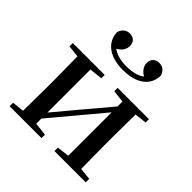

<svg xmlns="http://www.w3.org/2000/svg" viewBox="-208 -969 1132 1132"><g transform="rotate(45 358.0 -402.5)"><path d="M361 -623C480 -623 542 -679 543 -758C534 -789 513 -805 484 -805C453 -805 431 -785 431 -753C431 -724 449 -700 477 -684C447 -662 409 -653 361 -653C314 -653 276 -662 245 -684C274 -700 291 -724 291 -753C291 -785 270 -805 239 -805C210 -805 190 -789 179 -758C181 -680 243 -623 361 -623ZM414 -499 491 -490V-449L341 -271L224 -131V-490L306 -499V-527H40V-499L115 -491C116 -435 117 -351 117 -296V-232C117 -177 116 -93 115 -37L40 -29V0H306V-29L224 -38V-81L369 -254L491 -400V-38L414 -29V0H675V-29L600 -37L598 -232V-296L600 -491L675 -499V-527H414Z"/></g></svg>

Font: Noto Serif CJK HK SemiBold
Style: Regular
Weight: 600
Designer: Ryoko NISHIZUKA 西塚涼子 (kana & ideographs); Frank Grießhammer (Latin, Greek & Cyrillic); Wenlong ZHANG 张文龙 (bopomofo); San
Foundry: Adobe
Version: Version 2.001;hotconv 1.1.0;makeotfexe 2.6.0